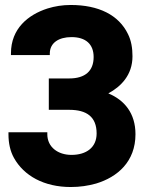

<svg xmlns="http://www.w3.org/2000/svg" viewBox="-20 -741 580 771"><path d="M14 -202C14 -166 21 -134 36 -107C76 -35 157 10 264 10C301 10 334 5 366 -4C452 -30 524 -92 524 -202C524 -286 480 -339 415 -366C465 -393 512 -439 512 -515C512 -548 507 -578 494 -604C457 -681 376 -721 264 -721C231 -721 200 -716 171 -707C93 -682 24 -626 24 -527V-520H180V-526C180 -569 216 -592 267 -592C324 -592 356 -564 356 -512C356 -456 322 -426 258 -426H176V-300H258C328 -300 368 -272 368 -205C368 -149 327 -119 267 -119C213 -119 170 -150 170 -202V-210H14Z"/></svg>

Font: Asimov Pro
Style: Blk
Weight: 900
Designer: Google
Version: Version 2.000980; 2014